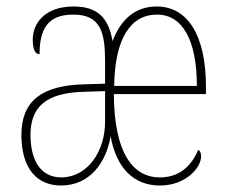

<svg xmlns="http://www.w3.org/2000/svg" viewBox="-20 -562 701 592"><path d="M168 10C255 10 307 -58 321 -142C339 -43 393 10 473 10C554 10 600 -46 600 -79C600 -90 598 -96 591 -100C570 -49 532 -15 473 -15C391 -15 332 -88 331 -272H615V-294C615 -456 557 -542 463 -542C396 -542 352 -501 327 -435C315 -505 283 -542 207 -542C119 -542 81 -491 81 -440C81 -410 88 -395 102 -395C102 -471 126 -517 206 -517C292 -517 304 -460 304 -371V-304L240 -302C108 -299 46 -250 46 -146C46 -40 96 10 168 10ZM587 -297H332C334 -442 382 -517 464 -517C544 -517 587 -436 587 -297ZM169 -15C104 -15 74 -70 74 -146C74 -229 118 -276 239 -279L304 -281V-189C305 -95 249 -15 169 -15Z"/></svg>

Font: Noto Serif Devanagari Condensed Thin
Style: Regular
Weight: 100
Width: 3
Designer: Universal Thirst, Indian Type Foundry and the Monotype Design Team
Foundry: Monotype Imaging Inc.
Version: Version 2.004